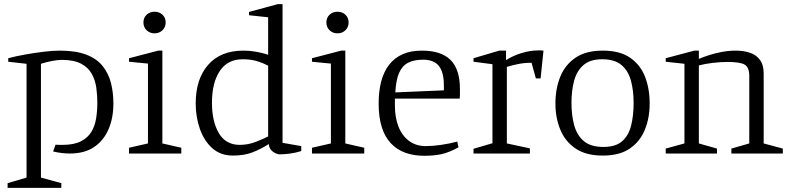

<svg xmlns="http://www.w3.org/2000/svg" viewBox="-20 -746 3845 933"><path d="M17 167V144L109 117V-436L20 -446V-463Q57 -473 102 -481Q147 -489 191.5 -494.5Q236 -500 270 -500Q348 -500 399 -480.5Q450 -461 478.5 -425.5Q507 -390 519 -343.5Q531 -297 531 -243Q531 -172 507 -117Q483 -62 436.5 -31Q390 0 320 0Q301 0 279.5 -2.5Q258 -5 238 -10L250 -43Q257 -42 266.5 -42Q276 -42 283 -42Q339 -42 372.5 -59Q406 -76 423.5 -104.5Q441 -133 447 -170Q453 -207 453 -247Q453 -283 448 -319.5Q443 -356 426 -387Q409 -418 374 -436.5Q339 -455 280 -455Q261 -455 234 -450Q207 -445 179 -436V117L278 144V167Z M607 0V-28L699 -49V-437L607 -446V-463L749 -500H769V-49L861 -28V0ZM731 -584Q708 -584 692.5 -599Q677 -614 677 -637Q677 -660 692.5 -674.5Q708 -689 731 -689Q754 -689 769.5 -674.5Q785 -660 785 -637Q785 -614 769.5 -599Q754 -584 731 -584Z M1112 10Q1052 10 1012 -25.5Q972 -61 951.5 -119Q931 -177 931 -243Q931 -362 991.5 -431Q1052 -500 1163 -500Q1194 -500 1221.5 -495Q1249 -490 1266.5 -485Q1284 -480 1283 -479V-662L1190 -672V-688L1330 -726H1353V-52L1444 -36V-12Q1416 -3 1388 0.5Q1360 4 1340 4Q1324 4 1306 -9Q1288 -22 1286 -46Q1247 -21 1206.5 -5.5Q1166 10 1112 10ZM1145 -42Q1186 -42 1224 -57Q1262 -72 1283 -83V-427Q1256 -441 1227 -449.5Q1198 -458 1159 -458Q1086 -458 1048 -401Q1010 -344 1010 -246Q1010 -156 1043.5 -99Q1077 -42 1145 -42Z M1496 0V-28L1588 -49V-437L1496 -446V-463L1638 -500H1658V-49L1750 -28V0ZM1620 -584Q1597 -584 1581.5 -599Q1566 -614 1566 -637Q1566 -660 1581.5 -674.5Q1597 -689 1620 -689Q1643 -689 1658.5 -674.5Q1674 -660 1674 -637Q1674 -614 1658.5 -599Q1643 -584 1620 -584Z M2042 11Q1990 11 1949 -4Q1908 -19 1879 -50Q1850 -81 1835 -129Q1820 -177 1820 -243Q1820 -303 1832.5 -350.5Q1845 -398 1871 -431.5Q1897 -465 1936.5 -482.5Q1976 -500 2030 -500Q2124 -500 2169.5 -454.5Q2215 -409 2215 -313Q2215 -305 2215 -298Q2215 -291 2215 -284Q2215 -277 2214 -267H1899V-233Q1899 -175 1916.5 -130.5Q1934 -86 1968 -61Q2002 -36 2049 -36Q2082 -36 2123.5 -42Q2165 -48 2202 -58L2208 -30Q2162 -5 2125.5 3Q2089 11 2042 11ZM1901 -297 2137 -307V-330Q2137 -374 2126 -402Q2115 -430 2092.5 -443Q2070 -456 2037 -456Q1992 -456 1963 -441Q1934 -426 1919 -391Q1904 -356 1901 -297Z M2281 0V-23L2373 -50V-434L2281 -446V-463L2406 -500H2439V-454Q2474 -476 2515.5 -488.5Q2557 -501 2595 -501Q2603 -501 2608.5 -501Q2614 -501 2621 -500L2607 -365H2584L2563 -441Q2529 -441 2499 -435Q2469 -429 2443 -421V-49L2555 -25V0Z M2909 10Q2827 10 2776.5 -24.5Q2726 -59 2702.5 -116.5Q2679 -174 2679 -243Q2679 -315 2702.5 -373Q2726 -431 2776.5 -465.5Q2827 -500 2909 -500Q2992 -500 3042 -465.5Q3092 -431 3114.5 -373Q3137 -315 3137 -243Q3137 -174 3114 -116.5Q3091 -59 3041 -24.5Q2991 10 2909 10ZM2912 -32Q2972 -32 3003.5 -60Q3035 -88 3047 -136.5Q3059 -185 3059 -246Q3059 -306 3046 -354Q3033 -402 3000 -430Q2967 -458 2906 -458Q2848 -458 2815.5 -430Q2783 -402 2770 -354Q2757 -306 2757 -246Q2757 -185 2770.5 -136.5Q2784 -88 2817.5 -60Q2851 -32 2912 -32Z M3215 0V-24L3306 -49V-436L3215 -446V-463L3354 -500H3376V-460Q3398 -469 3427 -478.5Q3456 -488 3489.5 -494Q3523 -500 3556 -500Q3593 -500 3623.5 -490Q3654 -480 3672.5 -455.5Q3691 -431 3691 -389V-49L3784 -24V0H3534V-24L3621 -49V-377Q3621 -418 3599.5 -431.5Q3578 -445 3514 -445Q3483 -445 3444 -440.5Q3405 -436 3376 -428V-49L3464 -24V0Z"/></svg>

Font: Manuale Light
Style: Regular
Weight: 300
Designer: Eduardo Tunni / Pablo Cosgaya
Foundry: Eduardo Tunni / Pablo Cosgaya
Version: Version 1.002